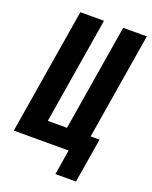

<svg xmlns="http://www.w3.org/2000/svg" viewBox="-161 -821 831 1053"><g transform="rotate(20 254.5 -294.5)"><path d="M416 146H296L320 0H0L121 -735H259L157 -114H269L371 -735H509L407 -114H459Z"/></g></svg>

Font: Iosevka Heavy
Style: Italic
Weight: 900
Italic angle: -9°
Monospace: yes
Designer: Belleve Invis
Foundry: Belleve Invis
Version: Version 32.5.0; ttfautohint (v1.8.4)